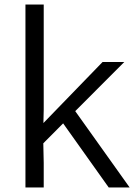

<svg xmlns="http://www.w3.org/2000/svg" viewBox="-20 -831 612 851"><path d="M530.8 -556.2 313.5 -338.4 554.7 0H461.9L259.8 -284.2L171.9 -195.8L173.8 -109.4V0H92.8V-811H173.8V-345.7L172.4 -285.6L434.6 -556.2Z"/></svg>

Font: HaufeMerriweatherSansLt
Style: Regular
Weight: 300
Designer: Eben Sorkin
Foundry: Eben Sorkin
Version: Version 1.56